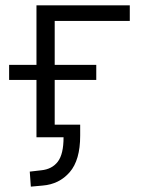

<svg xmlns="http://www.w3.org/2000/svg" viewBox="-20 -512 527 716"><path d="M95 184 91 128 134 123Q174 119 195.5 91Q217 63 217 0H116V-214H14V-270H116V-492H464V-434H184V-270H339V-214H184V-47H279V-6Q279 85 240 130Q201 175 139 180Z"/></svg>

Font: Nunito Sans 8pt Light
Style: Regular
Weight: 300
Version: Version 3.101;gftools[0.9.27]